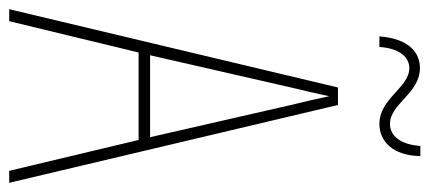

<svg xmlns="http://www.w3.org/2000/svg" viewBox="-278 -655 933 417"><g transform="rotate(90 188.5 -446.5)"><path d="M59 -804H82C85 -849 105 -869 128 -869C170 -869 194 -804 249 -804C286 -804 318 -832 319 -893H297C294 -851 276 -827 249 -827C205 -827 183 -892 128 -892C93 -892 64 -867 59 -804ZM351 0H377L208 -714H170L0 0H26L94 -281H284ZM208 -612 278 -306H100L170 -612C178 -646 183 -666 189 -695C195 -666 200 -645 208 -612Z"/></g></svg>

Font: Noto Sans Sinhala ExtraCondensed Thin
Style: Regular
Weight: 100
Width: 2
Designer: Jelle Bosma - Monotype Design Team
Foundry: Monotype Imaging Inc.
Version: Version 2.006